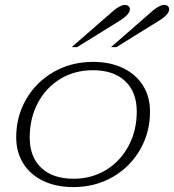

<svg xmlns="http://www.w3.org/2000/svg" viewBox="-20 -752 709 782"><path d="M46 -193Q46 -278 87 -348.5Q128 -419 199.5 -459.5Q271 -500 359 -500Q429 -500 481.5 -474.5Q534 -449 562.5 -403.5Q591 -358 591 -297Q591 -212 550 -141.5Q509 -71 438 -30.5Q367 10 279 10Q209 10 156.5 -15Q104 -40 75 -86Q46 -132 46 -193ZM537 -298Q537 -377 490 -421.5Q443 -466 358 -466Q284 -466 225.5 -430.5Q167 -395 134 -332.5Q101 -270 101 -192Q101 -113 148 -68.5Q195 -24 280 -24Q353 -24 411.5 -59.5Q470 -95 503.5 -157.5Q537 -220 537 -298ZM444 -710Q456 -720 468 -726Q480 -732 488 -732Q498 -732 503.5 -727Q509 -722 509 -714Q509 -693 465 -666L294 -560H272ZM604 -710Q616 -720 628 -726Q640 -732 648 -732Q658 -732 663.5 -727Q669 -722 669 -714Q669 -693 625 -666L454 -560H432Z"/></svg>

Font: Fahkwang ExtraLight
Style: Italic
Weight: 275
Italic angle: -10°
Designer: Suppakit Chalermlarp | Katatrad Co.,Ltd.
Foundry: Cadson Demak Co.,Ltd.
Version: Version 1.000; ttfautohint (v1.6)